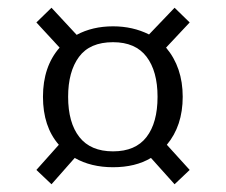

<svg xmlns="http://www.w3.org/2000/svg" viewBox="-20 -544 584 496"><path d="M132 -170Q91 -217 91 -294Q91 -372 134 -421L74 -486L113 -524L178 -454Q219 -476 272 -476Q323 -476 365 -455L431 -524L470 -486L409 -421Q452 -370 452 -294Q452 -219 411 -170L470 -105L431 -68L370 -136Q330 -112 272 -112Q215 -112 173 -136L113 -68L74 -105ZM387 -294Q387 -360 358.5 -397.5Q330 -435 272 -435Q212 -435 184 -397Q156 -359 156 -294Q156 -227 185 -190Q214 -153 272 -153Q330 -153 358.5 -190Q387 -227 387 -294Z"/></svg>

Font: Caladea
Style: Regular
Weight: 400
Designer: Carolina Giovagnoli and Andres Torresi
Foundry: Carolina Giovagnoli & Andres Torresi
Version: Version 1.001